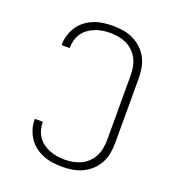

<svg xmlns="http://www.w3.org/2000/svg" viewBox="-136 -849 872 962"><g transform="rotate(20 300.0 -367.5)"><path d="M303 8Q277 8 251.5 4.5Q226 1 202 -8.5Q178 -18 157 -34Q136 -50 122 -71.5Q108 -93 100.5 -118Q93 -143 93 -169Q93 -169 93 -170Q93 -171 93 -171H136Q136 -171 136 -170.5Q136 -170 136 -169Q136 -149 141.5 -129Q147 -109 158.5 -92Q170 -75 187 -63Q204 -51 223 -43.5Q242 -36 262 -33Q282 -30 303 -30Q325 -30 347 -34Q369 -38 389 -47.5Q409 -57 425.5 -73Q442 -89 452 -109Q462 -129 466 -151Q470 -173 470 -195V-540Q470 -562 466 -584Q462 -606 452 -626Q442 -646 425.5 -662Q409 -678 389 -687.5Q369 -697 347 -701Q325 -705 303 -705Q282 -705 262 -702Q242 -699 223 -691.5Q204 -684 187 -672Q170 -660 158.5 -643Q147 -626 141.5 -606Q136 -586 136 -566Q136 -565 136 -564.5Q136 -564 136 -564H93Q93 -564 93 -565Q93 -566 93 -566Q93 -592 100.5 -617Q108 -642 122 -663.5Q136 -685 157 -701Q178 -717 202 -726.5Q226 -736 251.5 -739.5Q277 -743 303 -743Q330 -743 358 -738.5Q386 -734 411 -722Q436 -710 456.5 -691Q477 -672 490 -647.5Q503 -623 508 -595.5Q513 -568 513 -540V-195Q513 -167 508 -139.5Q503 -112 490 -87.5Q477 -63 456.5 -44Q436 -25 411 -13Q386 -1 358 3.5Q330 8 303 8Z"/></g></svg>

Font: Iosevka Curly XLtEx
Style: Regular
Weight: 200
Width: 7
Monospace: yes
Designer: Belleve Invis
Foundry: Belleve Invis
Version: Version 11.1.0; ttfautohint (v1.8.3)